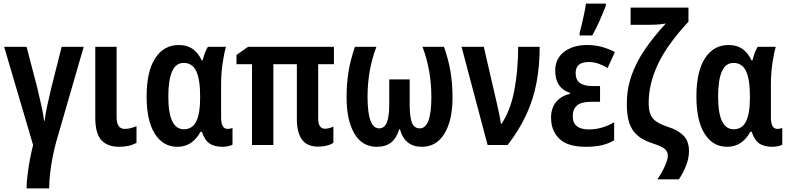

<svg xmlns="http://www.w3.org/2000/svg" viewBox="-20 -802 4361 1062"><path d="M443 -543 291 -18Q280 22 271 67.5Q262 113 257 158Q252 203 252 240H127Q127 211 132 168Q137 125 145.5 80Q154 35 163 0L3 -543H127L185 -321Q196 -274 207.5 -224Q219 -174 224 -134H227Q231 -170 241.5 -218.5Q252 -267 264 -317L321 -543Z M625 -543V-153Q625 -89 670 -89Q687 -89 704 -93.5Q721 -98 735 -104V-12Q696 10 639 10Q575 10 541 -26.5Q507 -63 507 -152V-543Z M961 10Q882 10 836.5 -62Q791 -134 791 -269Q791 -407 838.5 -480Q886 -553 969 -553Q1015 -553 1045.5 -531.5Q1076 -510 1096 -468H1101Q1106 -489 1113.5 -509Q1121 -529 1130 -543H1230Q1219 -506 1211 -450Q1203 -394 1203 -335V-152Q1203 -89 1239 -89Q1253 -89 1266 -94V-2Q1260 3 1242 6.5Q1224 10 1212 10Q1165 10 1138 -9Q1111 -28 1097 -73H1089Q1069 -35 1037 -12.5Q1005 10 961 10ZM997 -87Q1044 -87 1065.5 -130.5Q1087 -174 1087 -262V-270Q1087 -363 1065.5 -408.5Q1044 -454 996 -454Q952 -454 931.5 -406Q911 -358 911 -268Q911 -87 997 -87Z M1776 -90Q1801 -90 1824 -102V-12Q1792 9 1738 9Q1622 9 1622 -144V-447H1492V0H1374V-447H1288V-498L1352 -543H1827V-447H1740V-147Q1740 -117 1750 -103.5Q1760 -90 1776 -90Z M2436 -543Q2461 -471 2472 -405Q2483 -339 2483 -263Q2483 -136 2438.5 -63Q2394 10 2313 10Q2219 10 2192 -87H2188Q2174 -39 2144 -14.5Q2114 10 2064 10Q1983 10 1940 -63.5Q1897 -137 1897 -263Q1897 -340 1907.5 -404.5Q1918 -469 1943 -543H2062Q2013 -415 2013 -267Q2013 -92 2077 -92Q2107 -92 2120 -125Q2133 -158 2133 -226V-363H2246V-226Q2246 -155 2258.5 -123.5Q2271 -92 2302 -92Q2366 -92 2366 -265Q2366 -338 2354 -407.5Q2342 -477 2317 -543Z M2533 -543H2656L2729 -227Q2736 -198 2742 -168Q2748 -138 2751 -117H2754Q2804 -192 2825 -303Q2846 -414 2846 -543H2965Q2965 -436 2947.5 -344Q2930 -252 2891 -167.5Q2852 -83 2788 0H2677Z M3299 -326V-239H3250Q3195 -239 3171.5 -218.5Q3148 -198 3148 -159Q3148 -86 3238 -86Q3275 -86 3311.5 -97Q3348 -108 3377 -126V-26Q3345 -7 3307.5 1.5Q3270 10 3220 10Q3120 10 3074 -34.5Q3028 -79 3028 -151Q3028 -204 3056 -238Q3084 -272 3133 -283V-288Q3051 -315 3051 -411Q3051 -478 3100.5 -515.5Q3150 -553 3228 -553Q3308 -553 3381 -514L3341 -426Q3316 -441 3290 -450Q3264 -459 3237 -459Q3164 -459 3164 -399Q3164 -360 3187.5 -343Q3211 -326 3259 -326ZM3186 -606V-620Q3191 -637 3198.5 -669Q3206 -701 3212.5 -732.5Q3219 -764 3221 -782H3331V-770Q3317 -734 3297.5 -689.5Q3278 -645 3256 -606Z M3791 34Q3791 72 3775 113.5Q3759 155 3735 190H3616Q3640 156 3657 118Q3674 80 3674 59Q3674 38 3658.5 23Q3643 8 3587 -10Q3538 -26 3507 -52Q3476 -78 3461.5 -120Q3447 -162 3447 -227Q3447 -309 3472.5 -382.5Q3498 -456 3546 -527Q3594 -598 3663 -672Q3647 -669 3624 -667Q3601 -665 3577 -665H3468V-760H3788V-682Q3670 -555 3619 -446.5Q3568 -338 3568 -234Q3568 -194 3577.5 -170Q3587 -146 3610 -130Q3633 -114 3675 -100Q3730 -83 3760.5 -52Q3791 -21 3791 34Z M4002 10Q3923 10 3877.5 -62Q3832 -134 3832 -269Q3832 -407 3879.5 -480Q3927 -553 4010 -553Q4056 -553 4086.5 -531.5Q4117 -510 4137 -468H4142Q4147 -489 4154.5 -509Q4162 -529 4171 -543H4271Q4260 -506 4252 -450Q4244 -394 4244 -335V-152Q4244 -89 4280 -89Q4294 -89 4307 -94V-2Q4301 3 4283 6.5Q4265 10 4253 10Q4206 10 4179 -9Q4152 -28 4138 -73H4130Q4110 -35 4078 -12.5Q4046 10 4002 10ZM4038 -87Q4085 -87 4106.5 -130.5Q4128 -174 4128 -262V-270Q4128 -363 4106.5 -408.5Q4085 -454 4037 -454Q3993 -454 3972.5 -406Q3952 -358 3952 -268Q3952 -87 4038 -87Z"/></svg>

Font: Avrile Sans Condensed SemiBold
Style: Regular
Weight: 600
Width: 3
Designer: Monotype Design Team
Foundry: Monotype Imaging Inc.
Version: Version 2.001;September 10, 2019;FontCreator 11.5.0.2425 64-